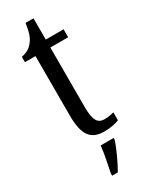

<svg xmlns="http://www.w3.org/2000/svg" viewBox="-228 -700 747 962"><g transform="rotate(-30 145.5 -219.0)"><path d="M187 10C226 10 256 2 273 -5V-51C255 -46 239 -43 217 -43C178 -43 162 -72 162 -144V-490H265V-536H162V-659H116C108 -603 98 -580 82 -560C66 -539 46 -527 15 -521V-490H76V-145C76 -30 112 10 187 10ZM109 208V221H142C166 179 197 113 210 71V61H135C130 110 118 163 109 208Z"/></g></svg>

Font: Noto Serif Tamil ExtraCondensed
Style: Italic
Weight: 400
Width: 2
Italic angle: -12°
Designer: Indian Type Foundry, Tom Grace, and the Monotype Design Team
Foundry: Monotype Imaging Inc.
Version: Version 2.003